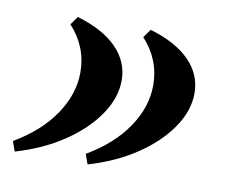

<svg xmlns="http://www.w3.org/2000/svg" viewBox="-51 -458 557 475"><g transform="rotate(10 228.0 -220.5)"><path d="M292 -398Q357 -379 391.5 -344Q426 -309 426 -262Q426 -218 396.5 -175Q367 -132 315.5 -97.5Q264 -63 196 -43L187 -68Q252 -106 287 -157.5Q322 -209 322 -264Q322 -328 277 -377ZM109 -398Q174 -379 208.5 -344Q243 -309 243 -262Q243 -218 213.5 -175Q184 -132 132.5 -97.5Q81 -63 13 -43L4 -68Q69 -106 104 -157.5Q139 -209 139 -264Q139 -328 94 -377Z"/></g></svg>

Font: Baskervville
Style: Bold Italic
Weight: 700
Italic angle: -18°
Version: Version 1.100